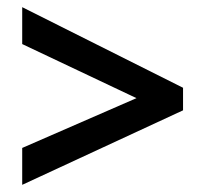

<svg xmlns="http://www.w3.org/2000/svg" viewBox="-20 -628 573 536"><path d="M42 -215 361 -354 42 -505V-608L491 -383V-320L42 -112Z"/></svg>

Font: Noto Sans Lao SemiCondensed SemiBold
Style: Regular
Weight: 600
Width: 4
Designer: Monotype Design Team
Foundry: Monotype Imaging Inc.
Version: Version 2.003; ttfautohint (v1.8.4.7-5d5b)